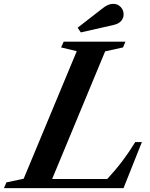

<svg xmlns="http://www.w3.org/2000/svg" viewBox="-86 -978 778 998"><path d="M-65.5 0 -52.5 -30 37 -49 313 -712 231.5 -731.5 245 -761.5H566L553.5 -731.5L460.5 -711L185 -47.5H471.5Q515 -94.5 550.8 -142Q586.5 -189.5 617 -239.5H651.5L556 0ZM334 -809.5 317.5 -834 447 -934.5Q461 -946 474.8 -952Q488.5 -958 502.5 -958Q525 -958 540.8 -942.2Q556.5 -926.5 556.5 -903.5Q556.5 -883.5 543.5 -868.8Q530.5 -854 503.5 -848Z"/></svg>

Font: Libre Caslon Text SemiBold Italic
Style: Regular
Weight: 600
Italic angle: -22.583°
Designer: Pablo Impallari, Rodrigo Fuenzalida, Katja Schimmel
Foundry: Pablo Impallari, Rodrigo Fuenzalida
Version: Version 2.000